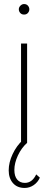

<svg xmlns="http://www.w3.org/2000/svg" viewBox="-20 -706 238 949"><path d="M114 -491V0H84V-491ZM99 -634Q87 -634 80 -642Q73 -650 73 -660Q73 -670 81 -678Q89 -686 99 -686Q111 -686 118 -678Q125 -670 125 -660Q125 -650 118 -642Q111 -634 99 -634ZM102 223Q65 223 44 199Q23 175 23 136Q23 97 42.5 55.5Q62 14 93 -14L114 0Q86 25 68.5 62.5Q51 100 51 134Q51 165 65 181.5Q79 198 103 198Q139 198 159 156L177 172Q167 195 146.5 209Q126 223 102 223Z"/></svg>

Font: Livvic Thin
Style: Regular
Weight: 250
Designer: Jacques Le Bailly, Baron von Fonthausen
Version: Version 1.001; ttfautohint (v1.8.2)